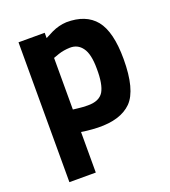

<svg xmlns="http://www.w3.org/2000/svg" viewBox="-133 -609 809 916"><g transform="rotate(-20 272.0 -151.0)"><path d="M62 210H196V4Q198 4 224 8Q250 11 279 12Q394 15 450 -41Q506 -98 506 -254Q506 -392 457 -453Q408 -513 309 -512Q270 -510 234 -493Q198 -475 195 -473V-500H62ZM283 -392Q323 -393 346 -361Q370 -329 370 -254Q371 -175 350 -139Q328 -103 269 -104Q246 -104 222 -107Q198 -110 196 -110V-372Q198 -373 224 -382Q251 -391 283 -392Z"/></g></svg>

Font: RazerF5
Style: Bold
Weight: 700
Foundry: Razer Inc.
Version: Version 1.000;PS 001.001;hotconv 1.0.56